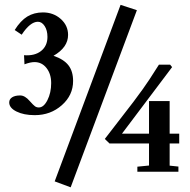

<svg xmlns="http://www.w3.org/2000/svg" viewBox="-20 -719 794 804"><path d="M275.9 65.4 209 40.5 484.9 -698.7 553.2 -676.3ZM125.5 -236.8Q79.6 -236.8 49.1 -252Q18.6 -267.1 18.6 -290Q18.6 -303.7 30.8 -311.5Q43 -319.3 64.5 -319.3Q84.5 -319.3 104.5 -295.9Q119.6 -278.8 126.5 -273.9Q133.3 -269 142.6 -269Q163.1 -269 178.7 -299.8Q194.3 -330.6 194.3 -371.1Q194.3 -409.2 174.8 -434.1Q155.3 -459 124.5 -459Q107.4 -459 82.5 -449.7L80.6 -487.8Q125.5 -484.4 152.1 -505.6Q178.7 -526.9 178.7 -564.5Q178.7 -591.8 167 -609.9Q155.3 -627.9 138.7 -627.9Q106.4 -627.9 70.8 -573.7L41.5 -593.3Q65.9 -632.3 94.2 -649.7Q122.6 -667 159.7 -667Q203.6 -667 234.4 -639.6Q265.1 -612.3 265.1 -572.8Q265.1 -520.5 204.1 -485.4Q247.1 -470.7 266.6 -445.6Q286.1 -420.4 286.1 -379.9Q286.1 -320.3 239 -278.6Q191.9 -236.8 125.5 -236.8ZM555.2 0V-21L604 -25.9V-118.2H438.5L418.9 -137.2L539.1 -293Q561 -321.8 577.9 -345.7Q594.7 -369.6 605.7 -386.2Q616.7 -402.8 645.5 -448.2H692.4L700.7 -438L490.7 -159.2H604V-295.9H690.4V-159.2H730.5V-118.2H690.4V-25.4L727.1 -21.5V0Z"/></svg>

Font: Elstob 6pt
Style: Bold
Weight: 700
Designer: Peter S. Baker
Version: Version 1.015